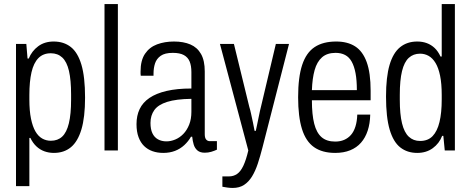

<svg xmlns="http://www.w3.org/2000/svg" viewBox="-20 -743 2325 948"><path d="M59 176V-526H110L116 -454H122Q137 -491 168.5 -514.5Q200 -538 245 -538Q295 -538 329.5 -511Q364 -484 382 -423.5Q400 -363 400 -261Q400 -164 382 -104Q364 -44 330 -16Q296 12 246 12Q221 12 199 4Q177 -4 159.5 -20.5Q142 -37 130 -62H125V176ZM231 -48Q265 -48 287 -68.5Q309 -89 320 -134Q331 -179 331 -251V-276Q331 -348 320.5 -393Q310 -438 287.5 -459Q265 -480 231 -480Q193 -480 169.5 -456Q146 -432 135.5 -386Q125 -340 125 -274V-252Q125 -196 133 -157Q141 -118 155 -94Q169 -70 188.5 -59Q208 -48 231 -48Z M496 0V-723H562V0Z M786 12Q757 12 733 3.5Q709 -5 691.5 -22Q674 -39 664 -66Q654 -93 654 -130Q654 -172 669.5 -204.5Q685 -237 718 -259.5Q751 -282 802.5 -294Q854 -306 925 -306V-387Q925 -418 916.5 -439Q908 -460 888 -471Q868 -482 833 -482Q794 -482 773.5 -467.5Q753 -453 745.5 -430Q738 -407 738 -379V-369H675Q674 -374 674 -379Q674 -384 674 -390Q674 -445 696 -477.5Q718 -510 755.5 -524Q793 -538 839 -538Q886 -538 920 -523.5Q954 -509 972.5 -476.5Q991 -444 991 -390V-80Q991 -62 998 -54Q1005 -46 1016 -46H1051V-4Q1038 2 1023 6.5Q1008 11 991 11Q968 11 955 0Q942 -11 936.5 -29Q931 -47 929 -68H923Q910 -45 890 -26.5Q870 -8 844 2Q818 12 786 12ZM802 -45Q823 -45 845 -54Q867 -63 885 -81.5Q903 -100 914 -127.5Q925 -155 925 -191V-255Q850 -254 805.5 -240Q761 -226 742 -199.5Q723 -173 723 -136Q723 -105 732.5 -85Q742 -65 760 -55Q778 -45 802 -45Z M1129 185Q1116 185 1102 183Q1088 181 1078 179V128H1110Q1133 128 1150.5 116Q1168 104 1181.5 75.5Q1195 47 1206 0L1066 -526H1135L1211 -215Q1215 -203 1219.5 -182Q1224 -161 1229 -138Q1234 -115 1237 -97H1243Q1246 -111 1249.5 -127.5Q1253 -144 1256.5 -161.5Q1260 -179 1263.5 -195Q1267 -211 1270 -222L1342 -526H1407L1276 -15Q1265 28 1253 64.5Q1241 101 1224.5 128Q1208 155 1185 170Q1162 185 1129 185Z M1635 12Q1571 12 1530.5 -16.5Q1490 -45 1471 -106Q1452 -167 1452 -263Q1452 -362 1472 -422.5Q1492 -483 1533.5 -510.5Q1575 -538 1640 -538Q1696 -538 1733.5 -514Q1771 -490 1790.5 -436.5Q1810 -383 1810 -295V-248H1520Q1520 -177 1531.5 -132Q1543 -87 1568 -65.5Q1593 -44 1635 -44Q1660 -44 1679.5 -52.5Q1699 -61 1713 -77Q1727 -93 1735 -118.5Q1743 -144 1744 -177H1808Q1807 -133 1795.5 -98Q1784 -63 1762.5 -38.5Q1741 -14 1709 -1Q1677 12 1635 12ZM1520 -298H1742Q1742 -347 1735.5 -381.5Q1729 -416 1716.5 -438.5Q1704 -461 1684 -471.5Q1664 -482 1637 -482Q1595 -482 1570 -460Q1545 -438 1533.5 -397Q1522 -356 1520 -298Z M2040 12Q1991 12 1956.5 -15Q1922 -42 1904 -103Q1886 -164 1886 -266Q1886 -363 1903.5 -422.5Q1921 -482 1955.5 -510Q1990 -538 2040 -538Q2066 -538 2087.5 -530Q2109 -522 2126 -506Q2143 -490 2155 -464H2161V-723H2226V0H2176L2169 -72H2163Q2149 -35 2117 -11.5Q2085 12 2040 12ZM2054 -47Q2093 -47 2116 -71Q2139 -95 2150 -140.5Q2161 -186 2161 -252V-274Q2161 -330 2153 -369Q2145 -408 2130.5 -432Q2116 -456 2096.5 -467Q2077 -478 2054 -478Q2021 -478 1998.5 -457.5Q1976 -437 1965 -392Q1954 -347 1954 -275V-250Q1954 -179 1965 -134Q1976 -89 1998.5 -68Q2021 -47 2054 -47Z"/></svg>

Font: Archivo Condensed Light
Style: Regular
Weight: 300
Width: 3
Designer: Hector Gatti
Foundry: Omnibus-Type
Version: Version 2.001